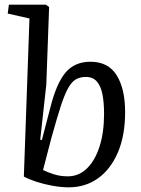

<svg xmlns="http://www.w3.org/2000/svg" viewBox="-20 -787 604 821"><path d="M274 14Q242 14 205.5 7.5Q169 1 136.5 -9.5Q104 -20 82 -32L106 -708L13 -729L18 -767H176L190 -757L178 -425L152 -190L159 -188L195 -326Q221 -430 260 -476.5Q299 -523 367 -523Q443 -523 479 -465Q515 -407 515 -308Q515 -207 484 -135Q453 -63 399 -24.5Q345 14 274 14ZM347 -458Q323 -458 305 -448Q287 -438 271.5 -410.5Q256 -383 239.5 -332Q223 -281 200 -198L164 -60Q182 -51 209.5 -42Q237 -33 270 -33Q317 -33 351.5 -66.5Q386 -100 405.5 -160Q425 -220 425 -301Q425 -346 418.5 -381.5Q412 -417 395 -437.5Q378 -458 347 -458Z"/></svg>

Font: Literata 36pt
Style: Italic
Weight: 400
Italic angle: -2°
Designer: Latin by Veronika Burian and Jose Scaglione. Greek by Irene Vlachou. Cyrillic by Vera Evstafieva
Foundry: TypeTogether
Version: Version 3.002